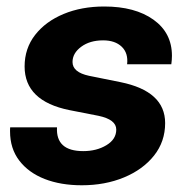

<svg xmlns="http://www.w3.org/2000/svg" viewBox="-20 -546 560 579"><path d="M226.6 12.7Q163.1 12.7 114.5 -6.3Q65.9 -25.4 38.1 -61.8Q10.3 -98.1 10.3 -149.9Q10.3 -152.8 10.3 -155.8Q10.3 -158.7 10.7 -162.1H151.9Q147.9 -90.3 231 -90.3Q271.5 -90.3 301 -108.2Q330.6 -126 330.6 -155.3Q330.6 -185.5 276.9 -196.8L189.5 -213.9Q54.2 -241.2 54.2 -345.7Q54.2 -399.9 85.9 -440.7Q117.7 -481.4 171.9 -503.9Q226.1 -526.4 294.4 -526.4Q387.2 -526.4 442.9 -486.6Q498.5 -446.8 498.5 -377.9Q498.5 -365.7 496.6 -352.1H363.3Q367.2 -385.7 347.2 -405Q327.1 -424.3 291 -424.3Q251 -424.3 224.9 -405Q198.7 -385.7 198.7 -358.9Q198.7 -328.1 248.5 -317.4L343.3 -298.3Q478 -271 478 -174.8Q478 -119.1 444.6 -76.9Q411.1 -34.7 354 -11Q296.9 12.7 226.6 12.7Z"/></svg>

Font: Inter Display
Style: Bold Italic
Weight: 700
Italic angle: -9.39999°
Designer: Rasmus Andersson
Foundry: rsms
Version: Version 4.000;git-a52131595